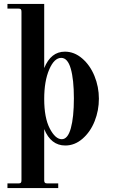

<svg xmlns="http://www.w3.org/2000/svg" viewBox="-20 -732 584 982"><path d="M293 -436Q257.3 -436 231.7 -376.5Q206.1 -316.9 206.1 -226.1Q206.1 -129.4 234.6 -74.7Q263.2 -20 295.9 -20Q326.7 -20 342.3 -76.2Q357.9 -132.3 357.9 -229Q357.9 -325.2 342 -380.6Q326.2 -436 293 -436ZM206.1 -71.8V189.9Q206.1 199.2 209.5 202.6Q212.9 206.1 222.2 206.1H277.8V230H18.1V206.1H74.2Q83.5 206.1 86.7 202.6Q89.8 199.2 89.8 189.9V-671.9Q89.8 -681.2 86.7 -684.6Q83.5 -688 74.2 -688H18.1V-711.9H206.1V-383.8Q240.2 -467.8 312 -467.8Q359.9 -467.8 400.1 -433.3Q440.4 -398.9 463.1 -343.5Q485.8 -288.1 485.8 -227.1Q485.8 -167 464.1 -112.3Q442.4 -57.6 402.3 -22.7Q362.3 12.2 314 12.2Q240.2 12.2 206.1 -71.8Z"/></svg>

Font: Flanker Steampunk
Style: Bold
Weight: 700
Designer: Alexey Kryukov, Leonardo Di Lena
Foundry: Alexey Kryukov, Leonardo Di Lena
Version: 1.210